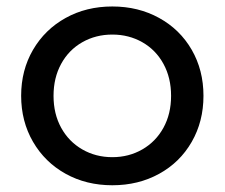

<svg xmlns="http://www.w3.org/2000/svg" viewBox="-20 -555 681 581"><path d="M44 -265.2Q44 -342.6 79.9 -404.2Q115.9 -465.9 178.5 -500.6Q241.1 -535.4 319.9 -535.4Q398.6 -535.4 461.5 -500.7Q524.5 -466 560.1 -404.4Q595.7 -342.7 595.7 -265Q595.7 -187.5 560.1 -125.6Q524.5 -63.6 461.5 -29Q398.6 5.6 319.9 5.6Q241.1 5.6 178.5 -29.2Q115.9 -64 79.9 -125.9Q44 -187.8 44 -265.2ZM497.7 -265Q497.7 -319.6 474.6 -361.8Q451.5 -404 410.7 -427.2Q369.9 -450.4 319.9 -450.4Q269.8 -450.4 229 -427.2Q188.2 -404 165.1 -361.8Q142 -319.6 142 -265Q142 -210.4 165.1 -168.4Q188.2 -126.4 229 -102.9Q269.8 -79.4 319.9 -79.4Q369.9 -79.4 410.7 -102.9Q451.5 -126.4 474.6 -168.4Q497.7 -210.4 497.7 -265Z"/></svg>

Font: iiserrat Thin
Style: Regular
Weight: 100
Designer: Akira Ohta
Foundry: Akira Ohta
Version: Version 1.200;Glyphs 3.3.1 (3343)